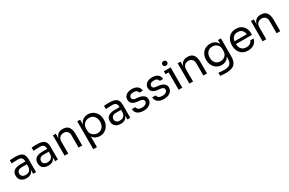

<svg xmlns="http://www.w3.org/2000/svg" viewBox="205 -2454 6592 4376"><g transform="rotate(-30 3500.5 -266.0)"><path d="M491 0H415V-160H399V-345Q399 -400 370.5 -428Q342 -456 287 -456Q256 -456 223 -455Q190 -454 160 -453Q130 -452 108 -450V-534Q130 -536 154.5 -537.5Q179 -539 205 -539.5Q231 -540 255 -540Q337 -540 389 -520.5Q441 -501 466 -457Q491 -413 491 -338ZM240 14Q180 14 136.5 -6.5Q93 -27 69.5 -66Q46 -105 46 -160Q46 -217 71.5 -255Q97 -293 146 -312.5Q195 -332 264 -332H409V-260H260Q202 -260 171 -232Q140 -204 140 -160Q140 -116 171 -89Q202 -62 260 -62Q294 -62 325 -74.5Q356 -87 376.5 -116.5Q397 -146 399 -198L425 -160Q420 -103 397.5 -64.5Q375 -26 335.5 -6Q296 14 240 14Z M1066 0H990V-160H974V-345Q974 -400 945.5 -428Q917 -456 862 -456Q831 -456 798 -455Q765 -454 735 -453Q705 -452 683 -450V-534Q705 -536 729.5 -537.5Q754 -539 780 -539.5Q806 -540 830 -540Q912 -540 964 -520.5Q1016 -501 1041 -457Q1066 -413 1066 -338ZM815 14Q755 14 711.5 -6.5Q668 -27 644.5 -66Q621 -105 621 -160Q621 -217 646.5 -255Q672 -293 721 -312.5Q770 -332 839 -332H984V-260H835Q777 -260 746 -232Q715 -204 715 -160Q715 -116 746 -89Q777 -62 835 -62Q869 -62 900 -74.5Q931 -87 951.5 -116.5Q972 -146 974 -198L1000 -160Q995 -103 972.5 -64.5Q950 -26 910.5 -6Q871 14 815 14Z M1338 0H1242V-534H1318V-305H1306Q1306 -384 1327.5 -438.5Q1349 -493 1393 -521.5Q1437 -550 1504 -550H1508Q1609 -550 1657.5 -487Q1706 -424 1706 -305V0H1610V-325Q1610 -387 1575 -424.5Q1540 -462 1479 -462Q1416 -462 1377 -423Q1338 -384 1338 -319Z M1978 200H1882V-534H1958V-303L1940 -305Q1945 -391 1976.5 -445.5Q2008 -500 2059 -526Q2110 -552 2170 -552Q2228 -552 2275.5 -530Q2323 -508 2357 -470Q2391 -432 2409 -382Q2427 -332 2427 -276V-258Q2427 -202 2408 -152Q2389 -102 2354.5 -64Q2320 -26 2272.5 -4Q2225 18 2168 18Q2111 18 2059 -7Q2007 -32 1973 -88Q1939 -144 1934 -235L1978 -155ZM2153 -66Q2207 -66 2247 -91.5Q2287 -117 2309 -162.5Q2331 -208 2331 -267Q2331 -327 2309 -372Q2287 -417 2247 -442.5Q2207 -468 2153 -468Q2105 -468 2064 -446.5Q2023 -425 1998.5 -384.5Q1974 -344 1974 -287V-241Q1974 -186 1999 -147Q2024 -108 2065 -87Q2106 -66 2153 -66Z M2970 0H2894V-160H2878V-345Q2878 -400 2849.5 -428Q2821 -456 2766 -456Q2735 -456 2702 -455Q2669 -454 2639 -453Q2609 -452 2587 -450V-534Q2609 -536 2633.5 -537.5Q2658 -539 2684 -539.5Q2710 -540 2734 -540Q2816 -540 2868 -520.5Q2920 -501 2945 -457Q2970 -413 2970 -338ZM2719 14Q2659 14 2615.5 -6.5Q2572 -27 2548.5 -66Q2525 -105 2525 -160Q2525 -217 2550.5 -255Q2576 -293 2625 -312.5Q2674 -332 2743 -332H2888V-260H2739Q2681 -260 2650 -232Q2619 -204 2619 -160Q2619 -116 2650 -89Q2681 -62 2739 -62Q2773 -62 2804 -74.5Q2835 -87 2855.5 -116.5Q2876 -146 2878 -198L2904 -160Q2899 -103 2876.5 -64.5Q2854 -26 2814.5 -6Q2775 14 2719 14Z M3321 16Q3216 16 3158.5 -29Q3101 -74 3099 -152H3189Q3191 -121 3220.5 -93.5Q3250 -66 3321 -66Q3385 -66 3419 -91.5Q3453 -117 3453 -154Q3453 -187 3428 -205.5Q3403 -224 3347 -230L3289 -236Q3213 -244 3165 -281.5Q3117 -319 3117 -387Q3117 -438 3143 -474.5Q3169 -511 3215 -530.5Q3261 -550 3321 -550Q3411 -550 3467 -510Q3523 -470 3525 -391H3435Q3434 -423 3405.5 -445.5Q3377 -468 3321 -468Q3265 -468 3236 -445Q3207 -422 3207 -387Q3207 -357 3227.5 -339Q3248 -321 3295 -316L3353 -310Q3439 -301 3491 -262.5Q3543 -224 3543 -154Q3543 -104 3514.5 -65.5Q3486 -27 3436 -5.5Q3386 16 3321 16Z M3857 16Q3752 16 3694.5 -29Q3637 -74 3635 -152H3725Q3727 -121 3756.5 -93.5Q3786 -66 3857 -66Q3921 -66 3955 -91.5Q3989 -117 3989 -154Q3989 -187 3964 -205.5Q3939 -224 3883 -230L3825 -236Q3749 -244 3701 -281.5Q3653 -319 3653 -387Q3653 -438 3679 -474.5Q3705 -511 3751 -530.5Q3797 -550 3857 -550Q3947 -550 4003 -510Q4059 -470 4061 -391H3971Q3970 -423 3941.5 -445.5Q3913 -468 3857 -468Q3801 -468 3772 -445Q3743 -422 3743 -387Q3743 -357 3763.5 -339Q3784 -321 3831 -316L3889 -310Q3975 -301 4027 -262.5Q4079 -224 4079 -154Q4079 -104 4050.5 -65.5Q4022 -27 3972 -5.5Q3922 16 3857 16Z M4340 0H4244V-534H4340ZM4340 -458H4162V-534H4340ZM4271 -620Q4239 -620 4223.5 -637Q4208 -654 4208 -680Q4208 -706 4223.5 -723Q4239 -740 4271 -740Q4303 -740 4318.5 -723Q4334 -706 4334 -680Q4334 -654 4318.5 -637Q4303 -620 4271 -620Z M4622 0H4526V-534H4602V-305H4590Q4590 -384 4611.5 -438.5Q4633 -493 4677 -521.5Q4721 -550 4788 -550H4792Q4893 -550 4941.5 -487Q4990 -424 4990 -305V0H4894V-325Q4894 -387 4859 -424.5Q4824 -462 4763 -462Q4700 -462 4661 -423Q4622 -384 4622 -319Z M5368 208Q5331 208 5293.5 205Q5256 202 5222 197V116Q5258 121 5297.5 124.5Q5337 128 5372 128Q5445 128 5488.5 108.5Q5532 89 5551.5 47.5Q5571 6 5571 -59V-161L5603 -237Q5600 -156 5569 -102.5Q5538 -49 5488.5 -22.5Q5439 4 5379 4Q5323 4 5276.5 -17.5Q5230 -39 5196.5 -77Q5163 -115 5144.5 -164.5Q5126 -214 5126 -269V-287Q5126 -343 5145 -391.5Q5164 -440 5198 -476Q5232 -512 5279.5 -532Q5327 -552 5384 -552Q5451 -552 5502 -523.5Q5553 -495 5582.5 -440.5Q5612 -386 5615 -307L5587 -306V-534H5663V-63Q5663 33 5633.5 92.5Q5604 152 5539.5 180Q5475 208 5368 208ZM5397 -84Q5445 -84 5484.5 -105Q5524 -126 5547.5 -165.5Q5571 -205 5571 -260V-306Q5571 -360 5546.5 -397Q5522 -434 5483 -453Q5444 -472 5398 -472Q5346 -472 5306 -448Q5266 -424 5244 -380.5Q5222 -337 5222 -278Q5222 -219 5244.5 -175Q5267 -131 5306.5 -107.5Q5346 -84 5397 -84Z M6068 18Q5998 18 5947 -6Q5896 -30 5864 -69.5Q5832 -109 5816.5 -158Q5801 -207 5801 -258V-276Q5801 -328 5816.5 -377Q5832 -426 5864 -465.5Q5896 -505 5945.5 -528.5Q5995 -552 6062 -552Q6149 -552 6205.5 -514.5Q6262 -477 6289.5 -418Q6317 -359 6317 -292V-249H5843V-321H6247L6225 -282Q6225 -339 6207 -380.5Q6189 -422 6153 -445Q6117 -468 6062 -468Q6005 -468 5967.5 -442Q5930 -416 5911.5 -371Q5893 -326 5893 -267Q5893 -210 5911.5 -164.5Q5930 -119 5969 -92.5Q6008 -66 6068 -66Q6131 -66 6170.5 -94Q6210 -122 6218 -159H6308Q6297 -104 6264 -64Q6231 -24 6181 -3Q6131 18 6068 18Z M6549 0H6453V-534H6529V-305H6517Q6517 -384 6538.5 -438.5Q6560 -493 6604 -521.5Q6648 -550 6715 -550H6719Q6820 -550 6868.5 -487Q6917 -424 6917 -305V0H6821V-325Q6821 -387 6786 -424.5Q6751 -462 6690 -462Q6627 -462 6588 -423Q6549 -384 6549 -319Z"/></g></svg>

Font: Sora Variable
Style: Regular
Weight: 400
Designer: Jonathan Barnbrook, Julián Moncada
Foundry: Barnbrook Fonts
Version: Version 2.000